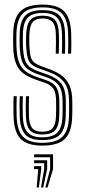

<svg xmlns="http://www.w3.org/2000/svg" viewBox="-20 -627 371 836"><path d="M163.3 7Q99.4 7 70.4 -22Q41.5 -51 39.1 -118.5Q38.6 -140.2 38.4 -163.5Q38.2 -186.8 39.5 -208H52.9Q51.8 -187.7 51.9 -163.4Q51.9 -139 52.5 -119.2Q54.5 -58 80.3 -31.5Q106.1 -5.1 163.3 -5.1Q225.7 -5.1 252 -31.8Q278.3 -58.5 280.1 -116.9Q280.7 -129.3 280.8 -139.8Q280.9 -150.4 280.8 -161Q280.7 -171.7 280.7 -184.2Q280.7 -241.4 258.5 -269.6Q236.4 -297.9 191.2 -314.1L154 -327.5Q131.6 -335.6 119.1 -345.2Q106.6 -354.8 101.1 -373.1Q95.6 -391.4 93.9 -425.4Q93.3 -438.3 93.3 -451.1Q93.2 -463.9 93.9 -479.3Q96 -521.8 112.2 -540.3Q128.3 -558.7 166.2 -558.7Q201.6 -558.7 218.4 -541Q235.2 -523.2 236.4 -480.1Q236.9 -466.3 237 -443.4Q237.1 -420.5 236 -393.4H222.7Q223.8 -419.5 223.7 -441Q223.6 -462.5 223.1 -479.5Q222.2 -516.1 208.6 -531.4Q194.9 -546.6 166.2 -546.6Q135.9 -546.6 122.6 -531Q109.4 -515.4 108 -479.3Q107.5 -464.7 107.4 -453.3Q107.3 -441.9 108 -425.4Q109.4 -394.5 114.3 -378.3Q119.3 -362.1 129.8 -354.1Q140.3 -346.1 158.1 -339.4L194.9 -325.9Q225.1 -315 247.5 -299Q269.9 -282.9 282.3 -255.9Q294.8 -228.9 294.8 -184.2Q294.8 -171.6 294.9 -160.9Q295 -150.2 294.9 -139.7Q294.8 -129.2 294.2 -116.7Q292.2 -53.3 263.4 -23.1Q234.7 7 163.3 7ZM163.3 -17.1Q111.5 -17.1 89.6 -41.7Q67.7 -66.4 66 -119.7Q65.5 -140.4 65.2 -161.5Q65 -182.5 66.2 -208H79.8Q78.4 -182.2 78.7 -159.4Q79.1 -136.7 79.4 -120.2Q80.9 -71.5 100.4 -50.4Q119.8 -29.2 163.3 -29.2Q212 -29.2 231.1 -51.1Q250.3 -72.9 251.9 -117.3Q252.7 -135.9 252.6 -150.7Q252.5 -165.5 252.5 -184.2Q252.5 -232.5 235.7 -255.3Q219 -278 184 -290.1L145.6 -303.5Q117 -313.6 100.1 -326.5Q83.1 -339.4 75.3 -362.3Q67.4 -385.2 65.7 -425.2Q65.1 -442.5 65.3 -453.8Q65.5 -465 65.7 -479.5Q66.7 -533.6 89.3 -558.3Q111.9 -582.9 166.2 -582.9Q216.6 -582.9 239 -559.4Q261.4 -535.9 263.1 -481.4Q263.6 -463.4 263.8 -442.1Q264.1 -420.8 262.9 -393.4H249.3Q250.7 -422.1 250.5 -443.4Q250.3 -464.7 249.7 -481.3Q248.4 -530.1 228.4 -550.4Q208.4 -570.8 166.2 -570.8Q120 -570.8 100.3 -549.2Q80.6 -527.6 79.8 -479.5Q79.6 -464.3 79.4 -453.4Q79.2 -442.6 79.8 -425.2Q81.5 -386.9 88.7 -366.2Q96 -345.6 110.7 -334.8Q125.5 -324 149.7 -315.4L187.7 -302Q228 -287.9 247.3 -262.5Q266.6 -237.2 266.6 -184.2Q266.6 -165.5 266.7 -150.5Q266.8 -135.5 266 -117.1Q264.2 -65.5 241.6 -41.3Q219 -17.1 163.3 -17.1ZM163.3 -41.3Q128.1 -41.3 111 -59.3Q94 -77.3 92.7 -121Q92.4 -139.3 92.1 -161.9Q91.9 -184.4 93.1 -208H106.4Q105.4 -188.1 105.5 -165.3Q105.5 -142.5 106 -121.8Q107 -85.2 120.5 -69.3Q133.9 -53.4 163.3 -53.4Q196.3 -53.4 209.3 -69.5Q222.3 -85.6 223.7 -117.7Q224.7 -135.7 224.5 -150.6Q224.3 -165.5 224.3 -184.2Q224.3 -224 212.2 -241Q200.2 -258 176.6 -266.2L137 -279.8Q105.3 -290.7 83.4 -306.2Q61.6 -321.7 50.1 -349.6Q38.5 -377.5 37.5 -425Q36.9 -443.5 37.1 -456.5Q37.3 -469.5 37.5 -479.7Q38.5 -546.9 67.8 -576.9Q97.1 -607 166.2 -607Q230 -607 258.8 -578.3Q287.6 -549.5 289.9 -482.5Q290.5 -464.1 290.6 -440Q290.7 -415.9 289.5 -393.4H276.2Q277.3 -414.3 277.2 -438.4Q277.2 -462.4 276.6 -481.8Q274.6 -542.4 248.9 -568.7Q223.1 -594.9 166.2 -594.9Q104.7 -594.9 78.6 -567.6Q52.6 -540.3 51.6 -479.7Q51.4 -464.5 51.2 -453.4Q51 -442.2 51.6 -425Q53.3 -381.5 62.6 -356.3Q71.9 -331 91.2 -316.7Q110.4 -302.3 141.3 -291.7L180.3 -278.2Q213.5 -266.7 225.9 -245.5Q238.4 -224.3 238.4 -184.2Q238.4 -173.7 238.5 -163.2Q238.6 -152.6 238.5 -141.4Q238.4 -130.2 237.8 -117.5Q236.4 -78.3 219.9 -59.8Q203.4 -41.3 163.3 -41.3ZM177.5 189.4 198.2 109.4V57.9H128.5V45H211V109.4L187.1 189.4ZM139.6 189.4 146.6 109.4H128.5V96.5H159.5V109.4L149.1 189.4ZM158.5 189.4 172.4 109.4V83.7H128.5V70.8H185.3V109.4L168 189.4Z"/></svg>

Font: Big Shoulders Inline Thin
Style: Regular
Weight: 100
Designer: Patric King
Foundry: XO Type Co
Version: Version 2.002